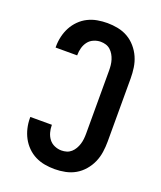

<svg xmlns="http://www.w3.org/2000/svg" viewBox="-139 -831 778 928"><g transform="rotate(20 250.0 -367.5)"><path d="M253 8Q227 8 201.5 3.5Q176 -1 153 -12.5Q130 -24 111.5 -42.5Q93 -61 81 -83.5Q69 -106 63 -131.5Q57 -157 57 -183V-189H168V-186Q168 -168 173 -150Q178 -132 189 -117.5Q200 -103 217.5 -95.5Q235 -88 253 -88Q267 -88 280 -92Q293 -96 303 -105Q313 -114 320 -126Q327 -138 331 -151Q335 -164 336.5 -177.5Q338 -191 338 -205V-530Q338 -544 336.5 -557.5Q335 -571 331 -584Q327 -597 320 -609Q313 -621 303 -630Q293 -639 280 -643Q267 -647 253 -647Q235 -647 217.5 -639.5Q200 -632 189 -617.5Q178 -603 173 -585Q168 -567 168 -549V-546H57V-552Q57 -578 63 -603.5Q69 -629 81 -651.5Q93 -674 111.5 -692.5Q130 -711 153 -722.5Q176 -734 201.5 -738.5Q227 -743 253 -743Q280 -743 307.5 -737.5Q335 -732 358.5 -718.5Q382 -705 400.5 -683.5Q419 -662 430 -637Q441 -612 445 -584.5Q449 -557 449 -530V-205Q449 -178 445 -150.5Q441 -123 430 -98Q419 -73 400.5 -51.5Q382 -30 358.5 -16.5Q335 -3 307.5 2.5Q280 8 253 8Z"/></g></svg>

Font: Iosevka Fixed
Style: Bold
Weight: 700
Monospace: yes
Designer: Belleve Invis
Foundry: Belleve Invis
Version: Version 32.3.0